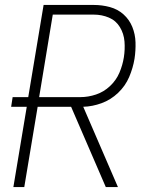

<svg xmlns="http://www.w3.org/2000/svg" viewBox="-20 -755 616 775"><path d="M34 0H78L132 -324H267L407 0H456L316 -324Q353 -325 390 -338.5Q427 -352 456.5 -380Q486 -408 501.5 -444.5Q517 -481 523 -518Q528 -551 527 -584Q526 -617 514 -646.5Q502 -676 478.5 -697Q455 -718 423.5 -726.5Q392 -735 359 -735H156L94 -363H31L25 -324H88ZM138 -363 193 -696H359Q391 -696 419.5 -684Q448 -672 464 -645.5Q480 -619 482.5 -587.5Q485 -556 480 -524Q475 -492 462 -461.5Q449 -431 424 -407.5Q399 -384 367.5 -373.5Q336 -363 305 -363Z"/></svg>

Font: Iosevka Sparkle Extralight
Style: Italic
Weight: 200
Italic angle: -9°
Designer: Belleve Invis
Foundry: Belleve Invis
Version: Version 4.5.0; ttfautohint (v1.8.3)